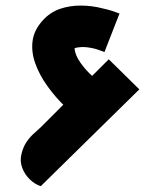

<svg xmlns="http://www.w3.org/2000/svg" viewBox="-20 -661 568 682"><path d="M124.8 0.3Q104.3 -6.1 86.2 -23.4Q68.1 -40.7 59 -64.8Q49.9 -89 56.3 -114.2Q62.9 -141.2 75.7 -158.9Q88.5 -176.7 102.2 -188.5Q115.8 -200.4 124.2 -208.4L366.3 -450.4L474.9 -343.6ZM213.4 -280.3Q176.5 -315.7 148.2 -355.4Q119.8 -395 105.3 -435.8Q90.7 -476.5 95.7 -515.3Q100.7 -554.2 131.5 -588.2Q157.7 -617.4 193 -629.5Q228.3 -641.6 268.5 -641.2Q308.7 -640.8 347.3 -630.5Q362 -627.3 376.6 -622.8Q391.2 -618.2 404.5 -613L351 -476.1Q338.7 -480.8 329.2 -484.2Q319.6 -487.6 311.1 -489.3Q285.5 -494.8 269.1 -493.8Q252.6 -492.8 244.8 -489.9Q245.2 -484.4 247.6 -474.3Q250.1 -464.2 257.8 -450.7Q265.5 -437.1 280.2 -419.4Q295 -401.6 318.8 -380.9Z"/></svg>

Font: Mada
Style: Regular
Weight: 400
Designer: Khaled Hosny
Version: Version 1.5